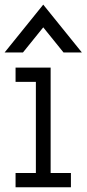

<svg xmlns="http://www.w3.org/2000/svg" viewBox="-21 -793 367 813"><path d="M-1.5 -570.8 162.1 -773.4 325.7 -570.8H248L162.1 -677.2L76.2 -570.8ZM44.9 0V-60.5H130.9V-446.3H44.9V-506.8H193.4V-60.5H279.3V0Z"/></svg>

Font: Kay Pho Du
Style: Regular
Weight: 400
Designer: Victor Gaultney, Khu Oo Reh
Foundry: SIL International
Version: Version 3.000